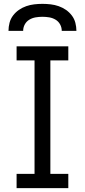

<svg xmlns="http://www.w3.org/2000/svg" viewBox="-20 -975 440 995"><path d="M66 0V-74H159V-662H66V-735H334V-662H241V-74H334V0ZM24 -815Q24 -836 29.5 -857Q35 -878 48 -895Q61 -912 78.5 -924Q96 -936 116 -943Q136 -950 157.5 -952.5Q179 -955 200 -955Q221 -955 242.5 -952.5Q264 -950 284 -943Q304 -936 321.5 -924Q339 -912 352 -895Q365 -878 370.5 -857Q376 -836 376 -815H300Q300 -833 291.5 -848.5Q283 -864 268 -873Q253 -882 235.5 -885Q218 -888 200 -888Q182 -888 164.5 -885Q147 -882 132 -873Q117 -864 108.5 -848.5Q100 -833 100 -815Z"/></svg>

Font: Iosevka Etoile
Style: Regular
Weight: 400
Designer: Belleve Invis
Foundry: Belleve Invis
Version: Version 33.2.4